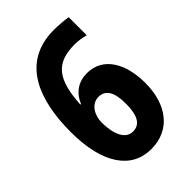

<svg xmlns="http://www.w3.org/2000/svg" viewBox="-212 -792 893 893"><g transform="rotate(-45 235.0 -345.5)"><path d="M33 -310C33 -99 114 11 242 11C369 11 440 -87 440 -226C440 -361 381 -451 280 -451C224 -451 182 -423 159 -369H155C164 -523 208 -586 334 -586C357 -586 382 -582 404 -576V-695C380 -699 340 -702 314 -702C97 -702 33 -516 33 -310ZM239 -107C189 -107 166 -167 166 -240C166 -289 194 -335 240 -335C286 -335 308 -297 308 -224C308 -134 280 -107 239 -107Z"/></g></svg>

Font: Noto Sans Kannada ExtraCondensed
Style: Bold
Weight: 700
Width: 2
Designer: Jelle Bosma - Monotype Design Team
Foundry: Monotype Imaging Inc.
Version: Version 2.005